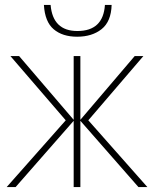

<svg xmlns="http://www.w3.org/2000/svg" viewBox="-20 -754 623 774"><path d="M558 -528 336 -269 574 0H538L304 -267V0H277V-267L43 0H7L245 -269L22 -528H57L277 -271V-528H304V-271L523 -528ZM430 -734H403Q396 -629 292 -629Q193 -629 184 -734H157Q161 -666 196.5 -636Q232 -606 291 -606Q351 -606 389.5 -636.5Q428 -667 430 -734Z"/></svg>

Font: Noto Sans Display Thin
Style: Regular
Weight: 250
Designer: Monotype Design Team
Foundry: Monotype Imaging Inc.
Version: Version 1.900